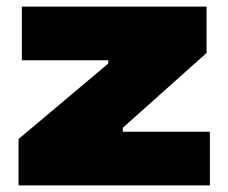

<svg xmlns="http://www.w3.org/2000/svg" viewBox="-20 -560 690 580"><path d="M36 -140 307 -368V-378H46V-540H604V-400L351 -174V-162H614V0H36Z"/></svg>

Font: Encode Sans Wide
Style: Black
Weight: 900
Designer: Pablo Impallari, Andres Torresi
Foundry: Pablo Impallari, Andres Torresi
Version: Version 1.000; ttfautohint (v1.00) -l 8 -r 50 -G 200 -x 14 -